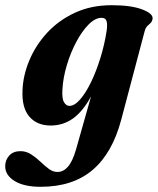

<svg xmlns="http://www.w3.org/2000/svg" viewBox="-75 -473 607 738"><path d="M391 -13Q357 115.5 281 180.2Q205 245 81 245Q17.5 245 -18.8 222.8Q-55 200.5 -55 166Q-55 142 -39.5 125Q-24 108 3.5 108Q25.5 108 44.2 120Q63 132 79.8 148Q96.5 164 112.5 176Q128.5 188 146 188Q168.5 188 186.2 167.8Q204 147.5 217.5 100.5L275 -102.5Q243 -44 205 -17.2Q167 9.5 120 9.5Q67.5 9.5 38 -24.5Q8.5 -58.5 11.5 -125.5Q13.5 -183 37.8 -241Q62 -299 106.2 -347Q150.5 -395 213 -424Q275.5 -453 354 -453Q428.5 -453 471 -437Q513.5 -421 511.5 -401.5Q510 -390.5 504 -384.8Q498 -379 491.2 -372.8Q484.5 -366.5 481 -353ZM165 -130Q162.5 -94.5 171 -80.2Q179.5 -66 191.5 -66Q211.5 -66 233.2 -91Q255 -116 275 -157.5Q295 -199 310.8 -249.8Q326.5 -300.5 334.5 -352Q338.5 -376.5 335 -390.5Q331.5 -404.5 315.5 -404.5Q291 -404.5 265.5 -378.8Q240 -353 218 -311.5Q196 -270 181.8 -222.2Q167.5 -174.5 165 -130Z"/></svg>

Font: Fraunces 144pt Soft
Style: Bold Italic
Weight: 700
Italic angle: -16°
Version: Version 1.000;[b76b70a41]